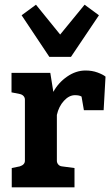

<svg xmlns="http://www.w3.org/2000/svg" viewBox="-20 -797 469 817"><path d="M429 -471 421 -328H337L327 -386Q318 -392 299 -392Q274 -392 252 -368Q230 -344 222 -308V-113Q222 -104 228 -97Q234 -90 244 -89L297 -82V0H30V-82L64 -89Q86 -96 86 -113V-373Q86 -382 80 -388.5Q74 -395 64 -397L29 -404V-487H194L207 -406Q228 -445 265.5 -471Q303 -497 344 -497Q372 -497 395 -488.5Q418 -480 429 -471ZM401 -732 282 -555H190L72 -732L133 -777L236 -650L340 -777Z"/></svg>

Font: Enriqueta
Style: Bold
Weight: 700
Designer: Viviana Monsalve, Gustavo Ibarra
Foundry: 72Puntos
Version: Version 2.000